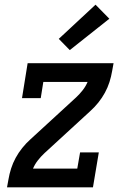

<svg xmlns="http://www.w3.org/2000/svg" viewBox="-20 -800 540 820"><path d="M10 0 16 -33Q20 -57 27.5 -80.5Q35 -104 47 -126Q59 -148 75 -168Q91 -188 110 -205L305 -384Q320 -398 333 -414.5Q346 -431 354 -450Q354 -450 354 -450Q354 -450 354 -450H165L154 -381H74L98 -530H465L459 -497Q455 -473 447.5 -449.5Q440 -426 428 -404Q416 -382 400 -362Q384 -342 365 -325L170 -146Q155 -132 142 -115.5Q129 -99 121 -80Q121 -80 121 -80Q121 -80 121 -80H310L322 -149H402L377 0ZM278 -586 231 -634 388 -780 447 -720Z"/></svg>

Font: Iosevka Curly Slab MdObl
Style: Regular
Weight: 500
Italic angle: -9°
Monospace: yes
Designer: Belleve Invis
Foundry: Belleve Invis
Version: Version 11.0.0; ttfautohint (v1.8.3)